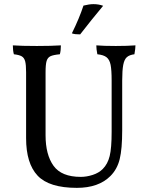

<svg xmlns="http://www.w3.org/2000/svg" viewBox="-20 -898 715 927"><path d="M513 -48Q456 9 351 9Q217 9 161.5 -50Q106 -109 106 -231V-549Q106 -585 101.5 -602Q97 -619 85 -626Q73 -633 47 -636Q42 -654 42 -679Q82 -676 158 -676Q229 -676 274 -679Q274 -654 269 -636Q237 -633 223.5 -626.5Q210 -620 205 -603.5Q200 -587 200 -549V-245Q200 -151 238.5 -97.5Q277 -44 370 -44Q398 -44 427.5 -53.5Q457 -63 476 -82Q500 -106 509.5 -144.5Q519 -183 519 -261V-509Q519 -560 514 -585Q509 -610 494.5 -621.5Q480 -633 450 -636Q445 -661 445 -679Q479 -676 539 -676Q595 -676 634 -679Q634 -664 629 -636Q605 -633 592.5 -622Q580 -611 575 -584.5Q570 -558 570 -509V-269Q570 -179 558 -130Q546 -81 513 -48ZM327 -737Q363 -810 383 -871Q411 -878 431 -878Q457 -878 478 -870Q422 -803 367 -732Q355 -732 345 -733Q335 -734 327 -737Z"/></svg>

Font: Vollkorn SC
Style: Regular
Weight: 400
Designer: Friedrich Althausen
Foundry: Friedrich Althausen
Version: Version 4.015